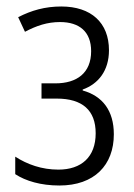

<svg xmlns="http://www.w3.org/2000/svg" viewBox="-20 -562 414 592"><path d="M169 -542C119 -542 77 -530 36 -509L57 -464C93 -483 126 -494 165 -494C225 -494 261 -464 261 -404C261 -337 217 -305 151 -305H108V-258H155C234 -258 275 -222 275 -151C275 -78 231 -39 160 -39C109 -39 64 -55 27 -79V-25C59 -4 106 10 163 10C271 10 331 -53 331 -148C331 -221 296 -266 235 -283V-286C283 -303 316 -344 316 -407C316 -492 261 -542 169 -542Z"/></svg>

Font: Noto Sans Display SemiCondensed Light
Style: Regular
Weight: 300
Width: 4
Designer: Monotype Design Team
Foundry: Monotype Imaging Inc.
Version: Version 1.900